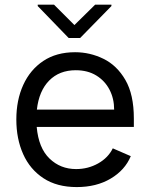

<svg xmlns="http://www.w3.org/2000/svg" viewBox="-20 -771 627 803"><path d="M301.1 11.4Q218 11.4 161.8 -25.6Q105.5 -62.5 76.9 -126.4Q48.3 -190.3 48.3 -271.3Q48.3 -352.3 77.2 -415.8Q106.2 -479.4 161 -516Q215.9 -552.6 294 -552.6Q356.5 -552.6 412.8 -525Q469.1 -497.5 504.4 -436.6Q539.8 -375.7 539.8 -275.6V-240.1H133.5Q141.3 -152 187 -108Q232.6 -63.9 298.3 -63.9Q348.4 -63.9 390.4 -87.5Q432.5 -111.2 451.7 -150.6L527 -117.9Q502.5 -59.3 442.8 -24Q383.2 11.4 301.1 11.4ZM296.9 -477.3Q228.3 -477.3 185.7 -434.1Q143.1 -391 134.2 -312.5H457.4Q457.4 -358.7 438 -396Q418.7 -433.2 382.6 -455.3Q346.6 -477.3 296.9 -477.3ZM206 -751.4 291.2 -666.2 377.8 -751.4H446V-745.7L315.3 -612.2H267L137.8 -745.7V-751.4Z"/></svg>

Font: Inter UI
Style: Regular
Weight: 400
Designer: Rasmus Andersson
Foundry: rsms
Version: Version 2.2